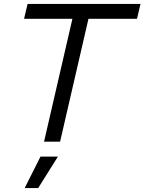

<svg xmlns="http://www.w3.org/2000/svg" viewBox="-20 -724 738 981"><path d="M698 -704 680 -628H432L287 0H205L350 -628H103L121 -704ZM276 76 175 237H106L187 76Z"/></svg>

Font: Prodigy Sans
Style: Italic
Weight: 400
Italic angle: -13°
Designer: Wei Huang
Foundry: Wei Huang
Version: Version 1.003; ttfautohint (v1.8.3)